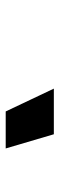

<svg xmlns="http://www.w3.org/2000/svg" viewBox="218 -1046 213 690"><g transform="rotate(90 325.0 -701.5)"><path d="M514 -615H381L299 -788H463Z"/></g></svg>

Font: Azeret Mono Thin ExtraBold
Style: Italic
Weight: 800
Italic angle: -12°
Version: Version 1.002